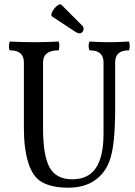

<svg xmlns="http://www.w3.org/2000/svg" viewBox="-20 -859 628 892"><path d="M297 13Q221 13 175.5 -12.5Q130 -38 110 -108Q101 -137 96 -176Q91 -215 91 -264V-569Q91 -625 27 -625Q23 -625 22 -635.5Q21 -646 22.5 -656Q24 -666 27 -666Q84 -663 139 -663Q194 -663 251 -666Q254 -666 255 -656Q256 -646 255 -635.5Q254 -625 251 -625Q180 -625 180 -569V-264Q180 -136 210.5 -81Q241 -26 316 -26Q390 -26 425.5 -78.5Q461 -131 461 -239V-569Q461 -625 398 -625Q394 -625 392.5 -635.5Q391 -646 392.5 -656Q394 -666 398 -666Q442 -663 487 -663Q532 -663 577 -666Q581 -666 582 -656Q583 -646 582 -635.5Q581 -625 577 -625Q515 -625 515 -569V-356Q515 -271 509 -210.5Q503 -150 489 -112Q468 -54 419.5 -20.5Q371 13 297 13ZM349 -704Q342 -704 332 -710L224 -781Q216 -785 219.5 -796.5Q223 -808 232 -819Q241 -830 250.5 -836Q260 -842 266 -836L361 -741Q372 -731 367 -717.5Q362 -704 349 -704Z"/></svg>

Font: Junicode Two Beta Condensed Medium
Style: Regular
Weight: 500
Width: 3
Designer: Peter S. Baker
Foundry: Briery Creek Software
Version: Version 1.053; ttfautohint (v1.8.4)